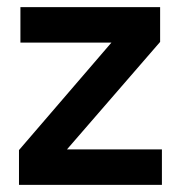

<svg xmlns="http://www.w3.org/2000/svg" viewBox="-20 -516 514 536"><path d="M33 0V-97L291 -397H37V-496H427V-399L167 -99H432V0Z"/></svg>

Font: DM Sans 24pt SemiBold
Style: Regular
Weight: 600
Designer: Colophon Foundry, Jonny Pinhorn
Foundry: Colophon Foundry
Version: Version 4.004;gftools[0.9.30]